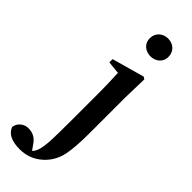

<svg xmlns="http://www.w3.org/2000/svg" viewBox="-455 -836 1133 1133"><g transform="rotate(45 111.0 -270.0)"><path d="M16 271C77 271 130 248 173 201C199 172 217 138 226 97C235 57 240 -5 240 -89V-385L244 -541L230 -550L27 -493V-466L107 -458C107 -456 107 -453 107 -448C110 -391 111 -343 111 -303V-102C111 -94 111 -82 111 -66C111 10 110 63 109 93C107 140 102 173 94 194C89 207 83 217 74 226L52 195C31 162 2 146 -35 146C-54 146 -70 152 -83 163C-98 174 -106 190 -109 209C-94 250 -53 271 16 271ZM95 -736C95 -638 251 -638 251 -736C251 -780 218 -811 173 -811C129 -811 95 -780 95 -736Z"/></g></svg>

Font: AllPunType Bold
Style: Regular
Weight: 700
Version: 1.0